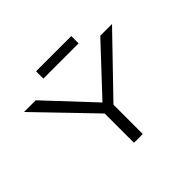

<svg xmlns="http://www.w3.org/2000/svg" viewBox="-192 -1175 1446 1446"><g transform="rotate(-45 531.0 -451.5)"><path d="M484.4 -312.5 62.5 -750H187.5L531.2 -382.8L875 -750H1000L578.1 -312.5V0H484.4ZM343.8 -902.8H718.8V-824.7H343.8Z"/></g></svg>

Font: Michroma+
Style: Regular
Weight: 400
Designer: beogot
Foundry: beogot
Version: Version